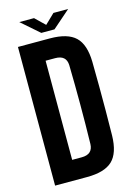

<svg xmlns="http://www.w3.org/2000/svg" viewBox="-137 -1001 741 1070"><g transform="rotate(-15 233.5 -466.0)"><path d="M43 0V-800H227Q329 -800 374.5 -756.5Q420 -713 422 -613Q423 -537 423.5 -468.5Q424 -400 423.5 -332Q423 -264 422 -188Q420 -87 374.5 -43.5Q329 0 227 0ZM172 -114H227Q291 -114 293 -173Q298 -400 293 -628Q291 -686 227 -686H172ZM86 -932H171L227 -878L283 -932H368L265 -842H189Z"/></g></svg>

Font: Big Shoulders Display ExtraBold
Style: Regular
Weight: 800
Designer: Patric King
Foundry: XO Type Co
Version: Version 1.000; ttfautohint (v1.8.2)